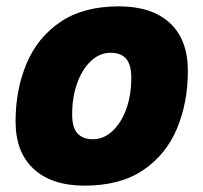

<svg xmlns="http://www.w3.org/2000/svg" viewBox="-20 -572 640 604"><path d="M246 12Q143 12 86 -40.5Q29 -93 29 -190Q29 -290 63.5 -372Q98 -454 170 -503Q242 -552 354 -552Q458 -552 514.5 -499.5Q571 -447 571 -349Q571 -249 536.5 -167Q502 -85 430 -36.5Q358 12 246 12ZM272 -134Q306 -134 333.5 -159.5Q361 -185 377 -228.5Q393 -272 393 -327Q393 -369 376.5 -387.5Q360 -406 328 -406Q294 -406 266.5 -380.5Q239 -355 223 -311Q207 -267 207 -212Q207 -170 224 -152Q241 -134 272 -134Z"/></svg>

Font: Geist Mono Black
Style: Italic
Weight: 900
Italic angle: -12°
Monospace: yes
Designer: Basement.studio, Andrés Briganti, Mateo Zaragoza
Foundry: Basement.studio, Vercel, Andrés Briganti, Guido Ferreyra, Mateo Zaragoza
Version: Version 1.500; ttfautohint (v1.8.4.7-5d5b)